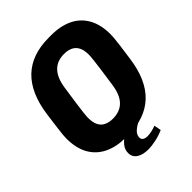

<svg xmlns="http://www.w3.org/2000/svg" viewBox="-238 -816 1083 1083"><g transform="rotate(-45 304.0 -274.0)"><path d="M257 10Q183 10 128.8 -16.2Q74.5 -42.5 45.2 -94.2Q16 -146 16 -223Q16 -236 17.8 -254.8Q19.5 -273.5 24 -307.5Q28.5 -341.5 36 -398.5Q57 -547.5 135.2 -621.8Q213.5 -696 348 -696H368Q442.5 -696 496.2 -670Q550 -644 579.2 -592Q608.5 -540 608.5 -463Q608.5 -450.5 606.8 -431.5Q605 -412.5 600.8 -378.5Q596.5 -344.5 588 -286.5Q568 -138.5 489.5 -64.2Q411 10 277 10ZM281 -116.5Q338.5 -116.5 371.5 -151Q404.5 -185.5 414 -256Q424 -323 429.2 -363Q434.5 -403 437 -423.8Q439.5 -444.5 440 -453.8Q440.5 -463 440.5 -468Q440.5 -505 428.8 -527.2Q417 -549.5 395.5 -559.8Q374 -570 344 -570Q288 -570 255 -535.5Q222 -501 212 -431Q202 -364 196.5 -324Q191 -284 188.5 -263Q186 -242 185.5 -233Q185 -224 185 -218.5Q185 -182 196.5 -159.5Q208 -137 229.8 -126.8Q251.5 -116.5 281 -116.5ZM299 147.5Q257 147.5 230.8 130.5Q204.5 113.5 204.5 81Q204.5 54 221.2 33.2Q238 12.5 257 0H366.5Q344 11 327.5 27.2Q311 43.5 311 64Q311 78 321.8 84.8Q332.5 91.5 349 91.5Q366 91.5 384.2 87.2Q402.5 83 418.5 77L426.5 119Q395 133 361.2 140.2Q327.5 147.5 299 147.5Z"/></g></svg>

Font: Chivo Mono Medium
Style: Italic
Weight: 500
Italic angle: -8.05°
Monospace: yes
Designer: Hector Gatti
Foundry: Omnibus-Type
Version: Version 1.008